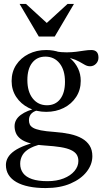

<svg xmlns="http://www.w3.org/2000/svg" viewBox="-20 -690 520 975"><path d="M211.5 265Q164 265 126.5 257.2Q89 249.5 63 234.5Q37 219.5 23.5 197.8Q10 176 10 147.5Q10 127.5 20.5 109.5Q31 91.5 53.2 76Q75.5 60.5 109.8 47.8Q144 35 192 25H217.5V37Q166 45.5 136.5 60.8Q107 76 94.8 96.5Q82.5 117 82.5 141.5Q82.5 169 97.2 189Q112 209 142.8 219.5Q173.5 230 221.5 230Q268 230 303.2 216Q338.5 202 358.2 178.5Q378 155 378 127.5Q378 108 369 94.5Q360 81 340.2 71.8Q320.5 62.5 288.2 57.2Q256 52 209 49Q162 46 131.8 37.2Q101.5 28.5 84.5 15.2Q67.5 2 60.8 -14.5Q54 -31 54 -49Q54 -83 85.5 -106.5Q117 -130 170.5 -141L183 -132Q156 -128.5 141.5 -115.2Q127 -102 127 -80Q127 -68 131.2 -58.2Q135.5 -48.5 148.2 -41Q161 -33.5 187 -28.2Q213 -23 256.5 -20Q300 -17 335.5 -9.2Q371 -1.5 396.2 13Q421.5 27.5 435.2 49.5Q449 71.5 449 103Q449 145 420.2 182Q391.5 219 338.2 242Q285 265 211.5 265ZM214.5 -122Q165.5 -122 125.5 -142.2Q85.5 -162.5 62.2 -198Q39 -233.5 39 -278.5Q39 -325 62.2 -360.5Q85.5 -396 125.5 -416Q165.5 -436 214.5 -436Q251.5 -436 283.2 -424.5Q315 -413 339 -391.8Q363 -370.5 376.5 -342Q390 -313.5 390 -279.5Q390 -233.5 366.8 -197.8Q343.5 -162 303.8 -142Q264 -122 214.5 -122ZM218.5 -155.5Q261.5 -155.5 285.8 -187Q310 -218.5 310 -274.5Q310 -334 282.8 -368.2Q255.5 -402.5 210.5 -402.5Q168 -402.5 143.5 -371.2Q119 -340 119 -283.5Q119 -224.5 146.2 -190Q173.5 -155.5 218.5 -155.5ZM276 -400.5 260 -429Q292.5 -424 319 -424.2Q345.5 -424.5 367.2 -427.2Q389 -430 408 -433Q427 -436 444 -436Q461.5 -436 470.8 -426.5Q480 -417 480 -397.5Q480 -379 467.5 -366.2Q455 -353.5 437.5 -353.5Q423.5 -353.5 410.8 -360.8Q398 -368 381.5 -377.5Q365 -387 339.8 -394Q314.5 -401 276 -400.5ZM224 -567.5H211L323 -670H355.5L258 -504.5H177L79.5 -670H112Z"/></svg>

Font: Newsreader Text
Style: Regular
Weight: 400
Designer: Hugues Gentile
Foundry: Production Type
Version: Version 1.001